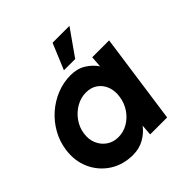

<svg xmlns="http://www.w3.org/2000/svg" viewBox="-196 -845 1005 1005"><g transform="rotate(-45 306.5 -343.0)"><path d="M435.5 -500H560.5L490 0H364.5L369 -60Q343.5 -27 307.2 -7Q271 13 226 13Q152 13 96.2 -23.2Q40.5 -59.5 13 -120.5Q-14.5 -181.5 -4 -255.5Q3.5 -309 29.8 -356Q56 -403 96.2 -438.5Q136.5 -474 186 -494Q235.5 -514 289 -514Q338 -514 373.2 -492.2Q408.5 -470.5 431 -437.5ZM237 -107Q275 -107 307.8 -126.2Q340.5 -145.5 362.5 -178Q384.5 -210.5 390.5 -250Q397 -290 385 -322.5Q373 -355 346.5 -374Q320 -393 282 -393Q244 -393 210 -373.8Q176 -354.5 152.5 -322Q129 -289.5 123 -250Q117 -210 130.5 -177.8Q144 -145.5 172 -126.2Q200 -107 237 -107ZM282.5 -556.5 342.5 -700.5H467.5L366 -556.5Z"/></g></svg>

Font: Urbanist
Style: Bold Italic
Weight: 700
Italic angle: -8°
Designer: Corey Hu
Foundry: Corey Hu
Version: Version 1.330; ttfautohint (v1.8.4.7-5d5b)